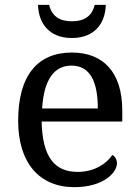

<svg xmlns="http://www.w3.org/2000/svg" viewBox="-20 -763 575 793"><path d="M277 -606C372 -606 415 -668 417 -743H371C360 -695 326 -675 277 -675C228 -675 194 -695 183 -743H137C139 -668 182 -606 277 -606ZM287 10C406 10 463 -49 463 -89C463 -106 453 -119 444 -123C420 -87 370 -53 301 -53C205 -53 155 -115 152 -261H485V-307C485 -465 406 -546 277 -546C135 -546 55 -451 55 -264C55 -91 142 10 287 10ZM384 -315H154C161 -430 201 -492 275 -492C355 -492 384 -421 384 -315Z"/></svg>

Font: Noto Serif
Style: Regular
Weight: 400
Designer: Monotype Design Team
Foundry: Monotype Imaging Inc.
Version: Version 2.015